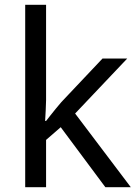

<svg xmlns="http://www.w3.org/2000/svg" viewBox="-20 -780 574 800"><path d="M172 -363Q172 -347 170.5 -321Q169 -295 168 -276H172Q178 -284 190 -299Q202 -314 214.5 -329.5Q227 -345 236 -355L407 -536H510L293 -307L525 0H419L233 -250L172 -197V0H85V-760H172Z"/></svg>

Font: Noto Sans Coptic
Style: Regular
Weight: 400
Designer: Monotype Design Team, Denis Moyogo Jacquerye
Foundry: Monotype Imaging Inc.
Version: Version 2.002; ttfautohint (v1.8.4.7-5d5b)